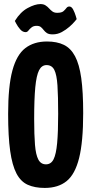

<svg xmlns="http://www.w3.org/2000/svg" viewBox="-20 -914 449 944"><path d="M200 10Q151 10 116.5 -5.5Q82 -21 61 -61Q40 -101 30 -172Q20 -243 20 -354Q20 -490 41 -567.5Q62 -645 104.5 -677.5Q147 -710 211 -710Q260 -710 294 -693.5Q328 -677 349 -637.5Q370 -598 379.5 -530Q389 -462 389 -358Q389 -217 369 -137Q349 -57 307.5 -23.5Q266 10 200 10ZM206 -106Q231 -106 243.5 -131Q256 -156 261 -211Q266 -266 266 -354Q266 -441 262.5 -494Q259 -547 247 -570.5Q235 -594 209 -594Q185 -594 172 -568.5Q159 -543 153.5 -485Q148 -427 148 -329Q148 -251 152 -202Q156 -153 168.5 -129.5Q181 -106 206 -106ZM239 -745Q220 -745 210.5 -751.5Q201 -758 195 -766Q189 -774 181.5 -780.5Q174 -787 160 -787Q145 -787 135.5 -779.5Q126 -772 120 -764Q114 -756 106 -756Q91 -756 79 -770Q67 -784 60 -797.5Q53 -811 53 -811Q80 -855 116 -874.5Q152 -894 179 -894Q194 -894 204 -887.5Q214 -881 221.5 -872.5Q229 -864 238 -857.5Q247 -851 261 -851Q283 -851 292 -859Q301 -867 306.5 -874.5Q312 -882 321 -882Q332 -882 340 -866.5Q348 -851 352.5 -835.5Q357 -820 357 -820Q357 -820 347.5 -808.5Q338 -797 321.5 -782.5Q305 -768 284 -756.5Q263 -745 239 -745Z"/></svg>

Font: Yanone Kaffeesatz ExtraLight
Style: Regular
Weight: 200
Designer: Yanone (Cyrillic: Daniel Pouzeot, Huerta Tipografica, and Cyreal)
Foundry: Yanone
Version: Version 2.003